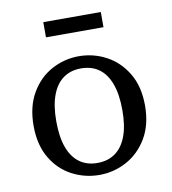

<svg xmlns="http://www.w3.org/2000/svg" viewBox="-78 -742 736 822"><g transform="rotate(-10 289.5 -331.0)"><path d="M289 12Q226 12 170.5 -17Q115 -46 81 -103.5Q47 -161 47 -244Q47 -327 81 -385.5Q115 -444 170.5 -474Q226 -504 289 -504Q352 -504 407.5 -474.5Q463 -445 497.5 -387.5Q532 -330 532 -247Q532 -164 497.5 -106Q463 -48 407.5 -18Q352 12 289 12ZM289 -40Q335 -40 367 -63Q399 -86 416 -131Q433 -176 433 -244Q433 -313 416 -359Q399 -405 367 -428Q335 -451 289 -451Q244 -451 212 -428Q180 -405 163 -359.5Q146 -314 146 -246Q146 -177 163 -131.5Q180 -86 212 -63Q244 -40 289 -40ZM165 -608V-674H415V-608Z"/></g></svg>

Font: Source Serif 4
Style: Regular
Weight: 400
Designer: Frank Grießhammer
Foundry: Adobe Systems Incorporated
Version: Version 4.004;hotconv 1.0.116;makeotfexe 2.5.65601